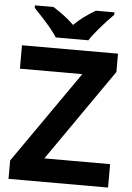

<svg xmlns="http://www.w3.org/2000/svg" viewBox="-61 -976 701 1021"><g transform="rotate(5 289.5 -465.5)"><path d="M507.8 -931.2V-918Q467.3 -877.4 432.6 -836.7Q397.9 -795.9 382.8 -771H208.5Q194.8 -793.5 168.2 -825.4Q141.6 -857.4 83.5 -918V-931.2H182.6Q252.9 -886.7 294.4 -845.2Q335.9 -888.2 408.7 -931.2ZM555.2 -125V0H23.9V-98.1L366.2 -588.9H33.2V-713.9H545.9V-616.2L204.1 -125Z"/></g></svg>

Font: Open Sans Hebrew
Style: Bold
Weight: 700
Foundry: Ascender Corporation, Yanek Iontef
Version: Version 2.001;PS 002.001;hotconv 1.0.70;makeotf.lib2.5.58329